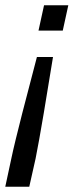

<svg xmlns="http://www.w3.org/2000/svg" viewBox="-31 -530 286 728"><path d="M136 -510 115 -414H207L228 -510ZM12 71 -11 178H80L104 71C119 -2 150 -189 170 -314H109C76 -189 27 -2 12 71Z"/></svg>

Font: Saira UNSAM
Style: Italic
Weight: 400
Italic angle: -12°
Designer: Hector Gatti with collaboration of the Omnibus-Type team
Foundry: Omnibus-Type
Version: Version 0.072;PS 000.072;hotconv 1.0.88;makeotf.lib2.5.64775